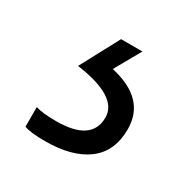

<svg xmlns="http://www.w3.org/2000/svg" viewBox="-74 -62 352 365"><g transform="rotate(30 102.5 120.0)"><path d="M65.9 196.8Q144 196.8 144 144Q144 98.1 49.8 85L95.2 0H142.1L109.9 57.1Q191.9 75.2 191.9 142.1Q191.9 190.9 158.9 215.6Q126 240.2 66.9 240.2Q33.7 240.2 21 234.9V191.9Q35.6 196.8 65.9 196.8Z"/></g></svg>

Font: OpenSans-Light
Style: Regular
Weight: 300
Foundry: Ascender Corporation
Version: Version 1.10